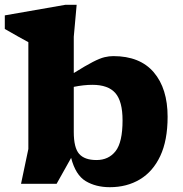

<svg xmlns="http://www.w3.org/2000/svg" viewBox="-33 -765 762 799"><path d="M664.5 -279Q664.5 -181 634 -116Q603.5 -51 549.2 -18.5Q495 14 424 14Q366 14 323.8 -11.2Q281.5 -36.5 263 -108L202.5 0H54.5L85 -145V-589.5Q75 -595 45.5 -611.2Q16 -627.5 -13 -644.5V-701L239 -745H286L274 -612V-461Q323.5 -492 353.2 -507.2Q383 -522.5 402 -527Q421 -531.5 438.5 -531.5Q549.5 -531.5 607 -464Q664.5 -396.5 664.5 -279ZM274 -216Q274 -150 296.5 -124.5Q319 -99 368.5 -99Q419 -99 448 -136Q477 -173 477 -264Q477 -343.5 447 -377.8Q417 -412 351.5 -412Q315.5 -412 274 -403.5Z"/></svg>

Font: Newsreader 6pt
Style: Bold
Weight: 700
Designer: Hugues Gentile
Foundry: Production Type
Version: Version 1.003; ttfautohint (v1.8.3)